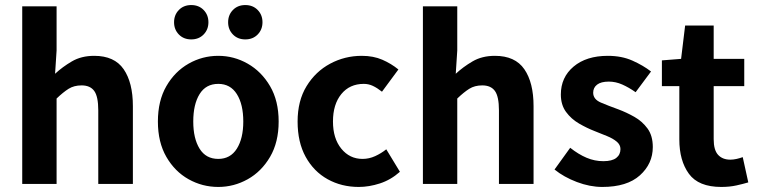

<svg xmlns="http://www.w3.org/2000/svg" viewBox="-20 -728 2998 760"><path d="M68 0V-703H204V-528L198 -436Q227 -463 264.5 -485Q302 -507 353 -507Q433 -507 469.5 -454Q506 -401 506 -308V0H369V-291Q369 -346 353 -368Q337 -390 303 -390Q273 -390 251.5 -376.5Q230 -363 204 -338V0Z M844 12Q781 12 726.5 -18.5Q672 -49 638.5 -107Q605 -165 605 -247Q605 -329 638.5 -387Q672 -445 726.5 -476Q781 -507 844 -507Q906 -507 960.5 -476Q1015 -445 1049 -387Q1083 -329 1083 -247Q1083 -165 1049 -107Q1015 -49 960.5 -18.5Q906 12 844 12ZM844 -99Q892 -99 917.5 -139.5Q943 -180 943 -247Q943 -315 917.5 -355.5Q892 -396 844 -396Q795 -396 770 -355.5Q745 -315 745 -247Q745 -180 770 -139.5Q795 -99 844 -99ZM951 -572Q921 -572 902 -591.5Q883 -611 883 -640Q883 -669 902 -688.5Q921 -708 951 -708Q981 -708 1000 -688.5Q1019 -669 1019 -640Q1019 -611 1000 -591.5Q981 -572 951 -572ZM737 -572Q707 -572 688 -591.5Q669 -611 669 -640Q669 -669 688 -688.5Q707 -708 737 -708Q767 -708 786 -688.5Q805 -669 805 -640Q805 -611 786 -591.5Q767 -572 737 -572Z M1400 12Q1332 12 1277 -18.5Q1222 -49 1190 -107Q1158 -165 1158 -247Q1158 -329 1193.5 -387Q1229 -445 1287 -476Q1345 -507 1412 -507Q1458 -507 1493.5 -491.5Q1529 -476 1557 -453L1492 -365Q1473 -380 1456 -388Q1439 -396 1420 -396Q1364 -396 1331 -355.5Q1298 -315 1298 -247Q1298 -180 1331 -139.5Q1364 -99 1415 -99Q1441 -99 1465 -110Q1489 -121 1509 -137L1563 -48Q1527 -16 1484 -2Q1441 12 1400 12Z M1654 0V-703H1790V-528L1784 -436Q1813 -463 1850.5 -485Q1888 -507 1939 -507Q2019 -507 2055.5 -454Q2092 -401 2092 -308V0H1955V-291Q1955 -346 1939 -368Q1923 -390 1889 -390Q1859 -390 1837.5 -376.5Q1816 -363 1790 -338V0Z M2364 12Q2315 12 2263.5 -7.5Q2212 -27 2175 -57L2237 -143Q2270 -117 2302 -103.5Q2334 -90 2368 -90Q2403 -90 2419.5 -103Q2436 -116 2436 -138Q2436 -155 2421 -167.5Q2406 -180 2382.5 -189.5Q2359 -199 2334 -209Q2303 -221 2272 -239Q2241 -257 2220.5 -285Q2200 -313 2200 -354Q2200 -422 2250.5 -464.5Q2301 -507 2386 -507Q2441 -507 2483.5 -488Q2526 -469 2557 -445L2496 -363Q2469 -382 2443 -393.5Q2417 -405 2390 -405Q2359 -405 2343.5 -393Q2328 -381 2328 -361Q2328 -335 2358.5 -322Q2389 -309 2428 -295Q2460 -283 2491 -265.5Q2522 -248 2543 -219.5Q2564 -191 2564 -146Q2564 -80 2513 -34Q2462 12 2364 12Z M2835 12Q2745 12 2707 -40Q2669 -92 2669 -176V-387H2600V-489L2676 -495L2692 -627H2805V-495H2926V-387H2805V-177Q2805 -134 2822.5 -115Q2840 -96 2871 -96Q2883 -96 2896 -99Q2909 -102 2920 -106L2942 -6Q2922 0 2895 6Q2868 12 2835 12Z"/></svg>

Font: Assistant
Style: Bold
Weight: 700
Designer: Hebrew By Ben Nathan, Latin by Paul Hunt
Version: Version 3.000